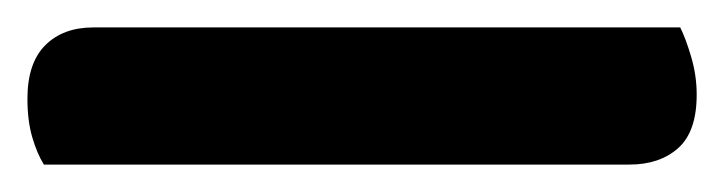

<svg xmlns="http://www.w3.org/2000/svg" viewBox="-20 36 528 140"><path d="M12 156Q7 148 3.5 136Q0 124 0 108Q0 82 13 69Q26 56 48 56H476Q480 64 484 77.5Q488 91 488 105Q488 132 474.5 144Q461 156 439 156Z"/></svg>

Font: Baloo 2 SemiBold
Style: Regular
Weight: 600
Designer: Sarang Kulkarni and Ek Type
Foundry: Ek Type
Version: Version 1.640;hotconv 1.0.111;makeotfexe 2.5.65597; ttfautoh